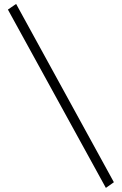

<svg xmlns="http://www.w3.org/2000/svg" viewBox="-20 -752 608 959"><path d="M19.5 -704.1 60.5 -732.4 548.8 158.2 508.8 186.5Z"/></svg>

Font: spinwerad
Style: Bold
Weight: 700
Width: 7
Version: Version 0.3